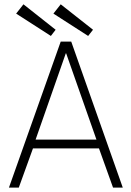

<svg xmlns="http://www.w3.org/2000/svg" viewBox="-20 -848 594 868"><path d="M254.5 -660H302L535 0H491L427.5 -177H129L65 0H20.5ZM141 -217H416L279 -607H277.5ZM378.5 -685.5 221.5 -786.5 254.5 -828.5 400.5 -713.5ZM210 -685.5 53 -786.5 86 -828.5 231.5 -713.5Z"/></svg>

Font: League Spartan Thin ExtraLight
Style: Regular
Weight: 250
Version: Version 2.002